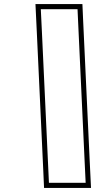

<svg xmlns="http://www.w3.org/2000/svg" viewBox="-20 -830 466 941"><path d="M185.5 -672 180 -785H360L362.6 -728L394.4 -47L399.8 66H219.8L217.2 9ZM160.5 -670.8 192.3 10.1 195.9 91H426.1L419.3 -48.2L387.5 -729.1L383.9 -810H153.8Z"/></svg>

Font: Nordica Plus
Style: NordicaClassicBkOblOl
Weight: 900
Version: Version 1.01